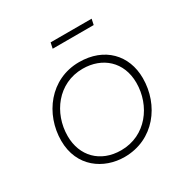

<svg xmlns="http://www.w3.org/2000/svg" viewBox="-157 -823 950 969"><g transform="rotate(-30 318.5 -339.0)"><path d="M298 5C469 5 576 -138 576 -294C576 -429 484 -525 337 -525C168 -525 61 -380 61 -226C61 -73 178 5 298 5ZM300 -33C179 -33 101 -114 101 -230C101 -363 192 -487 336 -487C450 -487 536 -413 536 -290C536 -158 445 -33 300 -33ZM256 -650H495L502 -683H263Z"/></g></svg>

Font: Fixel Display ExtraLight
Style: Italic
Weight: 200
Italic angle: -10°
Designer: AlfaBravo + MacPaw
Foundry: Kyrylo Tkachov, Marchela Mozhyna, Serhii Makarenko, Maria Weinstein, Zakhar Kryvoshyya
Version: Version 1.210;Glyphs 3.2 (3217)